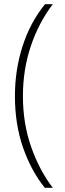

<svg xmlns="http://www.w3.org/2000/svg" viewBox="-20 -735 309 913"><path d="M51 -278Q51 -403 87.5 -516Q124 -629 194 -715H231Q164 -627 126.5 -515.5Q89 -404 89 -278Q89 -147 128.5 -35.5Q168 76 231 158H193Q129 79 90 -32Q51 -143 51 -278Z"/></svg>

Font: Noto Sans Arabic ExtCond ExtLt
Style: Regular
Weight: 200
Width: 2
Designer: Monotype Design Team, Nadine Chahine, Nizar Qandah and Khaled Hosny
Foundry: Monotype Imaging Inc.
Version: Version 2.012; ttfautohint (v1.8.4.7-5d5b)